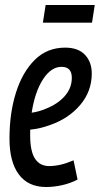

<svg xmlns="http://www.w3.org/2000/svg" viewBox="-20 -740 400 770"><path d="M291 -20Q263 -5 229.5 2.5Q196 10 165 10Q93 10 55.5 -40.5Q18 -91 18 -184Q18 -286 44 -368.5Q70 -451 119.5 -500Q169 -549 241 -549Q294 -549 321 -520Q348 -491 348 -445Q348 -374 302 -319.5Q256 -265 182 -239Q141 -224 101 -220Q101 -209 101 -197Q101 -133 120.5 -103.5Q140 -74 177 -74Q199 -74 223 -79.5Q247 -85 275 -97ZM227 -472Q185 -472 152.5 -422Q120 -372 107 -288Q136 -292 164 -304Q212 -323 240 -355Q268 -387 268 -428Q268 -472 227 -472ZM152 -649 163 -720H360L349 -649Z"/></svg>

Font: Georama Condensed Medium
Style: Italic
Weight: 500
Width: 3
Italic angle: -9°
Designer: Jean-Baptiste Levee
Foundry: Production Type
Version: Version 1.000